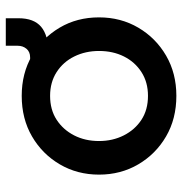

<svg xmlns="http://www.w3.org/2000/svg" viewBox="-3 -614 629 663"><g transform="rotate(-90 311.5 -282.5)"><path d="M312 12Q233 12 172 -23.5Q111 -59 75.5 -119.5Q40 -180 40 -255Q40 -330 75.5 -390.5Q111 -451 172 -486.5Q233 -522 312 -522Q390 -522 451 -486.5Q512 -451 547.5 -391Q583 -331 583 -255Q583 -180 547.5 -119.5Q512 -59 451 -23.5Q390 12 312 12ZM312 -86Q359 -86 394 -108.5Q429 -131 448 -169Q467 -207 467 -255Q467 -302 448 -340.5Q429 -379 394 -401.5Q359 -424 312 -424Q264 -424 229.5 -401.5Q195 -379 175.5 -341Q156 -303 156 -255Q156 -208 175.5 -169.5Q195 -131 229.5 -108.5Q264 -86 312 -86ZM412 -430V-493H445Q464 -493 474.5 -505.5Q485 -518 485 -536V-577H580V-533Q580 -480 550.5 -455Q521 -430 461 -430Z"/></g></svg>

Font: MuseoModerno Thin Medium
Style: Regular
Weight: 500
Version: Version 1.003